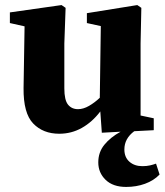

<svg xmlns="http://www.w3.org/2000/svg" viewBox="-20 -513 650 758"><path d="M382 11 376 -73Q344 -31 303 -8Q262 15 214 15Q150 15 111 -25.5Q72 -66 73 -165L77 -409L19 -422V-464L223 -493L239 -482L234 -341V-164Q234 -118 248.5 -100Q263 -82 288 -82Q309 -82 331.5 -95Q354 -108 374 -127L378 -410L323 -422V-461L522 -493L538 -482L535 -341V-57L587 -46V1L510 5Q471 34 471 77Q471 108 491 125.5Q511 143 542 143Q559 143 572 140Q585 137 596 133L610 176Q587 200 552.5 212.5Q518 225 478 225Q426 225 397 197Q368 169 368 128Q368 88 392 58.5Q416 29 456 7Z"/></svg>

Font: Source Serif Pro
Style: Bold
Weight: 700
Designer: Frank Grießhammer
Foundry: Adobe Systems Incorporated
Version: Version 3.001;hotconv 1.0.111;makeotfexe 2.5.65597